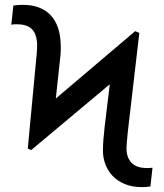

<svg xmlns="http://www.w3.org/2000/svg" viewBox="-20 -757 671 787"><path d="M93.8 -147.7 130 -531.2Q131.7 -546.9 132.1 -560.5Q132.5 -574.2 131.4 -585.9Q129.6 -604 124.1 -617.4Q118.6 -630.7 108.5 -639.7Q98.4 -648.8 83.1 -653.2Q67.8 -657.7 46.2 -657.7Q39.8 -657.7 35.2 -657.1Q30.5 -656.6 26.3 -655.5L34.8 -734.4Q44.4 -735.8 54 -736.5Q63.6 -737.2 73.2 -737.2Q111.2 -737.2 139.7 -726.2Q168.3 -715.2 187.5 -694.8Q206.7 -674.4 217 -645.1Q227.3 -615.8 228.7 -578.8Q230.5 -550.4 226.6 -518.5L208.8 -353.3L534.1 -629.3L551.1 -622.2L504.3 -220.2Q501.1 -193.5 499.8 -174.4Q498.6 -155.2 498.6 -147.7Q498.6 -111.5 519.2 -89.8Q539.8 -68.2 582.4 -68.2Q588.8 -68.2 594.8 -68.5Q600.9 -68.9 605.1 -69.6L596.6 7.1Q587 8.9 578.3 9.4Q569.6 9.9 561.1 9.9Q521.3 9.9 491.3 -2.7Q461.3 -15.3 441.6 -36Q421.9 -56.8 411.9 -83.6Q402 -110.4 402 -139.2Q402 -160.5 403.9 -186.3Q405.9 -212 409.1 -238.6L430 -411.6L108 -142Z"/></svg>

Font: Fast_Sans
Style: Regular
Weight: 400
Designer: Rasmus Andersson
Foundry: rsms
Version: Version 3.018;git-588b23468